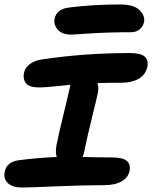

<svg xmlns="http://www.w3.org/2000/svg" viewBox="-20 -884 686 865"><path d="M300.8 -728Q260.3 -728 240.5 -750.2Q220.7 -772.5 226.1 -800.8Q235.8 -843.3 291 -850.1Q397 -863.8 522 -863.8Q583 -863.8 608.6 -838.4Q634.3 -813 628.9 -785.2Q624.5 -764.2 608.6 -751.5Q592.8 -738.8 569.8 -738.8Q469.7 -738.8 386.7 -733.4Q303.7 -728 300.8 -728ZM80.1 -39.1Q36.6 -39.1 15.9 -58.6Q-4.9 -78.1 1 -108.9Q9.3 -154.3 64 -162.1Q150.4 -173.3 235.8 -176.8Q229 -195.3 233.9 -227.1Q244.1 -278.8 265.6 -366.7Q287.1 -454.6 293 -482.9Q293.9 -490.7 297.9 -502Q277.3 -500 243.7 -496.6Q210 -493.2 190.7 -491.7Q171.4 -490.2 152.8 -490.2Q113.8 -490.2 98.1 -508.1Q82.5 -525.9 87.9 -555.2Q92.3 -578.6 114.3 -595.2Q136.2 -611.8 168.9 -616.2Q359.4 -645 564.9 -645Q613.3 -645 631.3 -629.6Q649.4 -614.3 644 -583Q635.7 -546.4 604.2 -528.8Q572.8 -511.2 525.9 -511.2Q467.3 -511.2 418.9 -509.8Q425.8 -491.7 420.9 -465.8Q417 -445.3 395 -356.7Q373 -268.1 359.9 -203.1Q356.9 -188 352.1 -176.8Q430.2 -174.8 481 -174.8Q534.2 -174.8 551.5 -158.9Q568.8 -143.1 564 -115.2Q558.1 -84.5 528.3 -67.1Q498.5 -49.8 449.2 -49.8Q353.5 -49.8 230 -44.4Q106.4 -39.1 80.1 -39.1Z"/></svg>

Font: Shantell Sans Irregular
Style: Italic
Weight: 600
Italic angle: -11.31°
Designer: Stephen Nixon, Anya Danilova, Shantell Martin
Foundry: Arrow Type
Version: Version 1.006;[9816181b4]